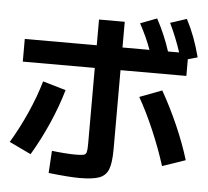

<svg xmlns="http://www.w3.org/2000/svg" viewBox="-57 -876 1052 973"><g transform="rotate(5 469.0 -389.5)"><path d="M224.6 23.4 231.4 -89.8Q263.2 -85.9 296.6 -83.5Q330.1 -81.1 351.6 -81.1Q382.8 -81.1 393.8 -84.2Q404.8 -87.4 408 -98.9Q411.1 -110.4 411.1 -142.6V-527.3H44.9V-642.6H411.1V-773.4H542V-642.6H679.2Q656.2 -706.5 620.1 -772.5L704.1 -804.7Q746.6 -726.1 773.4 -642.6H830.1Q805.2 -718.3 771.5 -788.1L854.5 -815.4Q877.4 -771.5 894.5 -725.8Q911.6 -680.2 925.8 -626L877 -612.3V-527.3H542V-127Q542 -57.1 529.3 -23.7Q516.6 9.8 483.4 22.5Q450.2 35.2 380.9 35.2Q330.1 35.2 224.6 23.4ZM156.2 -436.5 273.4 -402.3Q250.5 -321.8 211.9 -233.2Q173.3 -144.5 125 -63.5L14.6 -116.2Q59.6 -191.4 96.7 -274.9Q133.8 -358.4 156.2 -436.5ZM648.4 -400.4 761.7 -443.4Q807.1 -363.8 846.2 -274.9Q885.3 -186 911.1 -101.6L793.9 -61.5Q766.6 -148.4 727.8 -239Q689 -329.6 648.4 -400.4Z"/></g></svg>

Font: Pretendard
Style: Bold
Weight: 700
Designer: Base glyphs from Inter by Rasmus Andersson; Hangeul glyphs from Noto Sans CJK(Source Han Sans) by Jang Soo-young and Kan
Foundry: Kil Hyung-jin
Version: Version 1.309